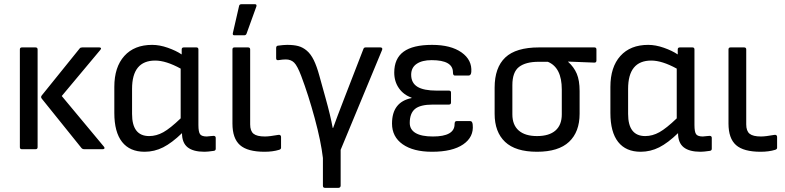

<svg xmlns="http://www.w3.org/2000/svg" viewBox="-20 -715 3763 920"><path d="M382.8 0Q376 0 371.1 -4.9L180.2 -242.2Q173.8 -250 180.2 -257.8L361.8 -482.9Q365.2 -487.8 374 -487.8H456.1Q461.9 -487.8 463.6 -484.6Q465.3 -481.4 460.9 -476.1L275.9 -254.9L478 -12.2Q482.4 -6.8 480.2 -3.4Q478 0 472.2 0ZM85 0Q75.2 0 75.2 -9.8V-478Q75.2 -487.8 85 -487.8H149.9Q160.2 -487.8 160.2 -478V-9.8Q160.2 0 149.9 0Z M672.9 12.2Q602.1 12.2 564.9 -34.9Q527.8 -82 527.8 -173.8V-298.8Q527.8 -393.6 575.7 -446.8Q623.5 -500 709 -500Q744.6 -500 784.2 -486.1Q823.7 -472.2 850.6 -454.1V-478Q850.6 -487.8 860.8 -487.8H920.9Q930.7 -487.8 930.7 -478V-116.2Q930.7 -82 939 -71.5Q947.3 -61 970.7 -61Q974.6 -61 985.8 -62.5Q997.1 -64 1002.9 -64Q1013.7 -64 1013.7 -54.2V-2Q1013.7 6.3 1004.9 7.8Q975.1 12.2 960 12.2Q905.8 12.2 878.9 -9.3Q852.1 -30.8 852.1 -77.1Q803.7 -30.3 761.7 -9Q719.7 12.2 672.9 12.2ZM612.8 -168.9Q612.8 -63 694.8 -63Q729.5 -63 762.7 -81.5Q795.9 -100.1 845.7 -147.9V-386.2Q775.4 -424.8 723.6 -424.8Q612.8 -424.8 612.8 -289.1Z M1102.5 -545.9Q1093.8 -545.9 1095.7 -556.2L1125.5 -686Q1127 -694.8 1136.7 -694.8H1201.7Q1211.4 -694.8 1208.5 -684.1L1161.6 -554.2Q1158.7 -545.9 1150.4 -545.9ZM1247.6 12.2Q1166 12.2 1129.9 -19.8Q1093.8 -51.8 1093.8 -123V-478Q1093.8 -487.8 1103.5 -487.8H1168.5Q1178.7 -487.8 1178.7 -478V-119.1Q1178.7 -87.4 1194.8 -74.2Q1210.9 -61 1249.5 -61Q1270.5 -61 1314.5 -68.8Q1319.8 -69.8 1323.2 -66.9Q1326.7 -64 1326.7 -59.1V-6.8Q1326.7 0 1317.4 2.9Q1287.1 12.2 1247.6 12.2Z M1537.1 185.1Q1527.3 185.1 1527.3 174.8V42Q1518.1 -37.6 1488 -148.4Q1458 -259.3 1423.3 -351.1Q1404.8 -399.9 1389.4 -415Q1374 -430.2 1349.1 -430.2Q1335.4 -430.2 1314 -426.8Q1303.2 -425.3 1303.2 -436V-484.9Q1303.2 -494.6 1311 -496.1Q1339.4 -500 1356 -500Q1388.2 -500 1409.7 -494.1Q1431.2 -488.3 1450.2 -472.2Q1469.2 -456.1 1483.4 -427.2Q1497.6 -398.4 1510.3 -352.1Q1515.1 -334 1525.1 -298.6Q1535.2 -263.2 1540 -245.1Q1564 -159.2 1574.2 -102.1H1576.2Q1591.8 -146 1631.3 -248L1721.2 -480Q1723.6 -487.8 1731.9 -487.8H1803.2Q1808.6 -487.8 1810.8 -484.4Q1813 -481 1811 -476.1L1612.3 2.9V174.8Q1612.3 179.2 1609.4 182.1Q1606.4 185.1 1602.1 185.1Z M2050.3 12.2Q1960.4 12.2 1909.4 -23.7Q1858.4 -59.6 1858.4 -123Q1858.4 -226.1 1952.1 -245.1V-247.1Q1914.1 -260.3 1891.6 -292.2Q1869.1 -324.2 1869.1 -367.2Q1869.1 -434.6 1913.8 -467.3Q1958.5 -500 2050.3 -500Q2140.1 -500 2191.4 -463.9Q2242.7 -427.7 2238.3 -370.1Q2236.8 -353 2225.1 -353H2159.2Q2150.4 -353 2150.4 -368.2Q2150.4 -426.8 2048.3 -426.8Q2002.4 -426.8 1976.3 -408.9Q1950.2 -391.1 1950.2 -356.9Q1950.2 -317.9 1980 -299.3Q2009.8 -280.8 2073.2 -280.8H2131.3Q2141.1 -280.8 2141.1 -271V-224.1Q2141.1 -213.9 2131.3 -213.9H2054.2Q1993.7 -213.9 1968.5 -192.9Q1943.4 -171.9 1943.4 -126Q1943.4 -94.2 1971.4 -77.6Q1999.5 -61 2054.2 -61Q2158.2 -61 2158.2 -120.1Q2158.2 -134.8 2167.5 -134.8H2233.4Q2243.7 -134.8 2245.1 -117.2Q2251 -58.6 2199.5 -23.2Q2147.9 12.2 2050.3 12.2Z M2350.1 -169.9V-294.9Q2350.1 -391.1 2401.1 -439.5Q2452.1 -487.8 2563 -487.8H2828.1Q2837.9 -487.8 2837.9 -478V-424.8Q2837.9 -415 2828.1 -415L2702.1 -419.9V-418.9Q2730 -394 2743.7 -361.8Q2757.3 -329.6 2757.3 -278.8V-169.9Q2757.3 -83 2706.8 -35.4Q2656.2 12.2 2553.2 12.2Q2450.2 12.2 2400.1 -35.2Q2350.1 -82.5 2350.1 -169.9ZM2553.2 -63Q2611.3 -63 2641.6 -89.6Q2671.9 -116.2 2671.9 -167V-286.1Q2671.9 -391.6 2605 -418.9H2561Q2499 -418.9 2467 -394.3Q2435.1 -369.6 2435.1 -307.1V-167Q2435.1 -116.2 2465.6 -89.6Q2496.1 -63 2553.2 -63Z M3049.8 12.2Q2979 12.2 2941.9 -34.9Q2904.8 -82 2904.8 -173.8V-298.8Q2904.8 -393.6 2952.6 -446.8Q3000.5 -500 3085.9 -500Q3121.6 -500 3161.1 -486.1Q3200.7 -472.2 3227.5 -454.1V-478Q3227.5 -487.8 3237.8 -487.8H3297.9Q3307.6 -487.8 3307.6 -478V-116.2Q3307.6 -82 3315.9 -71.5Q3324.2 -61 3347.7 -61Q3351.6 -61 3362.8 -62.5Q3374 -64 3379.9 -64Q3390.6 -64 3390.6 -54.2V-2Q3390.6 6.3 3381.8 7.8Q3352.1 12.2 3336.9 12.2Q3282.7 12.2 3255.9 -9.3Q3229 -30.8 3229 -77.1Q3180.7 -30.3 3138.7 -9Q3096.7 12.2 3049.8 12.2ZM2989.7 -168.9Q2989.7 -63 3071.8 -63Q3106.4 -63 3139.6 -81.5Q3172.9 -100.1 3222.7 -147.9V-386.2Q3152.3 -424.8 3100.6 -424.8Q2989.7 -424.8 2989.7 -289.1Z M3624.5 12.2Q3543 12.2 3506.8 -19.8Q3470.7 -51.8 3470.7 -123V-478Q3470.7 -487.8 3480.5 -487.8H3545.4Q3555.7 -487.8 3555.7 -478V-119.1Q3555.7 -87.4 3571.8 -74.2Q3587.9 -61 3626.5 -61Q3647.5 -61 3691.4 -68.8Q3696.8 -69.8 3700.2 -66.9Q3703.6 -64 3703.6 -59.1V-6.8Q3703.6 0 3694.3 2.9Q3664.1 12.2 3624.5 12.2Z"/></svg>

Font: Sofia Sans
Style: Regular
Weight: 400
Designer: Botio Nikoltchev, Ani Petrova
Foundry: lettersoup
Version: Version 4.100